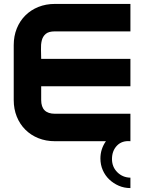

<svg xmlns="http://www.w3.org/2000/svg" viewBox="-20 -720 735 979"><path d="M551 91Q551 131 578 158Q605 185 645 186V239Q613 239 585.5 227Q558 215 537 195Q516 175 504 147.5Q492 120 492 88Q492 40 520 0H260Q214 0 175.5 -15.5Q137 -31 109 -59Q81 -87 65.5 -125.5Q50 -164 50 -210V-490Q50 -536 65.5 -574.5Q81 -613 109 -641Q137 -669 175.5 -684.5Q214 -700 260 -700H645V-560H260Q228 -560 213 -547Q198 -534 193 -513.5Q188 -493 189 -468Q190 -443 190 -420H645V-280H190V-210Q190 -140 260 -140H645V0Q602 -4 576.5 22.5Q551 49 551 91Z"/></svg>

Font: CAT North
Style: Regular
Weight: 400
Designer: Peter Wiegel
Foundry: Peter Wiegel
Version: Version 1.000